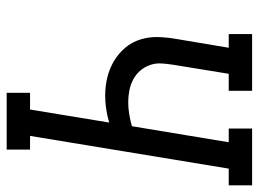

<svg xmlns="http://www.w3.org/2000/svg" viewBox="-120 -655 775 575"><g transform="rotate(90 267.5 -367.5)"><path d="M258 0V-70H308L347 -307Q327 -301 306.5 -298Q286 -295 266 -295Q238 -295 211.5 -301.5Q185 -308 162.5 -321.5Q140 -335 123 -355Q106 -375 98 -401Q90 -427 91 -454.5Q92 -482 97 -510L123 -665H82V-735H252V-665H201L174 -499Q171 -481 170 -463Q169 -445 175 -428.5Q181 -412 192 -399.5Q203 -387 218 -379Q233 -371 250.5 -367.5Q268 -364 285 -364Q304 -364 322 -367Q340 -370 358 -375L406 -665H365V-735H535V-665H485L387 -70H428V0Z"/></g></svg>

Font: Iosevka Slab Oblique
Style: Regular
Weight: 400
Italic angle: -9°
Monospace: yes
Designer: Belleve Invis
Foundry: Belleve Invis
Version: Version 11.1.1; ttfautohint (v1.8.3)